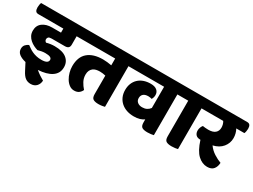

<svg xmlns="http://www.w3.org/2000/svg" viewBox="-95 -1243 2709 2053"><g transform="rotate(30 1260.0 -217.0)"><path d="M228 -279Q278 -293 327 -293Q427 -293 476.5 -253Q526 -213 526 -147Q526 -107 510 -78Q494 -49 464 -29Q434 -9 392 2.5Q350 14 298 17Q324 39 350.5 57Q377 75 403 89Q401 131 375 158.5Q349 186 304 186Q267 186 239 166Q211 146 185 95L141 10Q89 -2 58 -26Q27 -50 27 -90Q27 -120 44.5 -139.5Q62 -159 85 -167Q101 -155 120 -142Q139 -129 162 -118.5Q185 -108 213 -101.5Q241 -95 274 -95Q358 -95 358 -141Q358 -160 338.5 -169.5Q319 -179 277 -179Q255 -179 231.5 -174.5Q208 -170 188 -164Q164 -171 138.5 -183.5Q113 -196 91 -215Q69 -234 55 -260Q41 -286 41 -321Q41 -384 86 -418Q131 -452 204 -452H313V-502H5Q-20 -502 -30 -517.5Q-40 -533 -40 -563Q-40 -575 -37 -593Q-34 -611 -29 -620H551Q575 -620 585.5 -605Q596 -590 596 -561Q596 -548 592.5 -529.5Q589 -511 584 -502H477V-397Q477 -347 422 -347H259Q230 -347 219.5 -337Q209 -327 209 -311Q209 -300 214.5 -292Q220 -284 228 -279Z M1174 -620Q1198 -620 1208.5 -605Q1219 -590 1219 -561Q1219 -548 1215.5 -529.5Q1212 -511 1207 -502H1117V0Q1109 3 1085 6.5Q1061 10 1041 10Q997 10 975 -4Q953 -18 953 -63V-291Q936 -295 918.5 -297.5Q901 -300 883 -300Q858 -300 836.5 -295Q815 -290 799 -277.5Q783 -265 773.5 -245Q764 -225 764 -195Q764 -151 784 -113.5Q804 -76 833 -44Q824 -21 802 -3Q780 15 742 15Q709 15 682 -5Q655 -25 636 -56.5Q617 -88 606.5 -126.5Q596 -165 596 -203Q596 -317 662 -373Q728 -429 847 -429Q871 -429 899 -426Q927 -423 953 -418V-502H569Q544 -502 534 -517.5Q524 -533 524 -563Q524 -575 527 -593Q530 -611 535 -620Z M1778 -620Q1802 -620 1812.5 -605Q1823 -590 1823 -561Q1823 -548 1819.5 -529.5Q1816 -511 1811 -502H1721V1Q1713 4 1689 7Q1665 10 1645 10Q1600 10 1578.5 -3.5Q1557 -17 1557 -62V-99Q1534 -83 1504.5 -74Q1475 -65 1433 -65Q1385 -65 1345 -78.5Q1305 -92 1275.5 -118Q1246 -144 1229.5 -181Q1213 -218 1213 -265Q1213 -310 1227.5 -345.5Q1242 -381 1269 -406.5Q1296 -432 1334 -445.5Q1372 -459 1419 -459Q1469 -459 1495.5 -437Q1522 -415 1522 -378Q1522 -363 1517.5 -348Q1513 -333 1506 -323Q1499 -325 1488.5 -327.5Q1478 -330 1463 -330Q1423 -330 1402.5 -312Q1382 -294 1382 -262Q1382 -230 1404.5 -212Q1427 -194 1462 -194Q1494 -194 1517.5 -206Q1541 -218 1557 -240V-502H1189Q1164 -502 1154 -517.5Q1144 -533 1144 -563Q1144 -575 1147 -593Q1150 -611 1155 -620Z M2076 -620Q2100 -620 2110.5 -605Q2121 -590 2121 -561Q2121 -548 2117.5 -529.5Q2114 -511 2109 -502H2019V1Q2011 4 1987 7Q1963 10 1943 10Q1899 10 1877 -3.5Q1855 -17 1855 -62V-502H1798Q1773 -502 1763 -517.5Q1753 -533 1753 -563Q1753 -575 1756 -593Q1759 -611 1764 -620Z M2515 -620Q2539 -620 2549.5 -605Q2560 -590 2560 -561Q2560 -548 2556.5 -529.5Q2553 -511 2548 -502H2448Q2461 -479 2468 -452Q2475 -425 2475 -397Q2475 -334 2434.5 -284.5Q2394 -235 2319 -218Q2351 -173 2397.5 -143.5Q2444 -114 2486 -99Q2485 -53 2460.5 -21.5Q2436 10 2382 10Q2320 10 2267 -39Q2214 -88 2177 -205Q2137 -205 2119 -225Q2101 -245 2101 -277Q2101 -297 2108 -315Q2115 -333 2126 -346Q2137 -344 2155.5 -342Q2174 -340 2194 -340Q2251 -340 2279 -364Q2307 -388 2307 -430Q2307 -447 2302.5 -465.5Q2298 -484 2287 -502H2091Q2066 -502 2056 -517.5Q2046 -533 2046 -563Q2046 -575 2049 -593Q2052 -611 2057 -620Z"/></g></svg>

Font: Baloo
Style: Regular
Weight: 400
Designer: Sarang Kulkarni and Ek Type
Foundry: Ek Type
Version: Version 1.443;PS 1.000;hotconv 16.6.51;makeotf.lib2.5.65220;